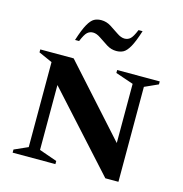

<svg xmlns="http://www.w3.org/2000/svg" viewBox="-115 -897 961 1006"><g transform="rotate(15 365.5 -393.5)"><path d="M42 0V-17L116 -50V-511L42 -544V-560H223L556 -190V-511L459 -544V-560H690V-544L617 -511V4H546L177 -403V-51L274 -17V0ZM205 -655Q224 -715 240.5 -744Q257 -773 273.5 -782Q290 -791 312 -791Q340 -791 364.5 -775.5Q389 -760 411.5 -744.5Q434 -729 453 -729Q471 -729 484 -740.5Q497 -752 513 -791H535Q516 -731 499.5 -702Q483 -673 466.5 -664Q450 -655 428 -655Q400 -655 375.5 -670.5Q351 -686 328.5 -701.5Q306 -717 287 -717Q269 -717 256 -705.5Q243 -694 227 -655Z"/></g></svg>

Font: Spectral SC
Style: Bold
Weight: 700
Designer: Jean-Baptiste Levee
Foundry: Production Type
Version: Version 2.001